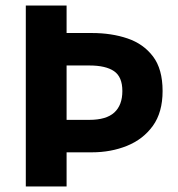

<svg xmlns="http://www.w3.org/2000/svg" viewBox="-20 -672 640 692"><path d="M73 0V-652H220V-553H311Q382 -553 439.5 -533.5Q497 -514 531.5 -468.5Q566 -423 566 -344Q566 -267 531 -218.5Q496 -170 438 -146.5Q380 -123 311 -123H220V0ZM220 -240H302Q363 -240 392 -266.5Q421 -293 421 -344Q421 -395 391 -415.5Q361 -436 302 -436H220Z"/></svg>

Font: Source Code Pro ExtraLight
Style: Bold
Weight: 700
Monospace: yes
Version: Version 1.018;hotconv 1.0.116;makeotfexe 2.5.65601